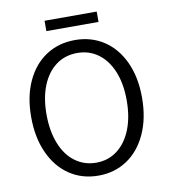

<svg xmlns="http://www.w3.org/2000/svg" viewBox="-88 -863 836 950"><g transform="rotate(-10 330.5 -388.5)"><path d="M52 -331Q52 -434 87.5 -510.5Q123 -587 186 -628Q249 -669 331 -669Q412 -669 475 -628Q538 -587 573.5 -510.5Q609 -434 609 -331Q609 -228 573.5 -150Q538 -72 475 -30Q412 12 331 12Q249 12 186 -30Q123 -72 87.5 -150Q52 -228 52 -331ZM532 -331Q532 -414 507 -475.5Q482 -537 436.5 -570.5Q391 -604 331 -604Q270 -604 224.5 -570.5Q179 -537 154 -475.5Q129 -414 129 -331Q129 -247 154 -184Q179 -121 225 -87Q271 -53 331 -53Q391 -53 436.5 -87.5Q482 -122 507 -184.5Q532 -247 532 -331ZM200 -789H462V-737H200Z"/></g></svg>

Font: Assistant-zap
Style: zap
Weight: 400
Designer: Hebrew By Ben Nathan, Latin by Paul Hunt
Version: Version 2.001